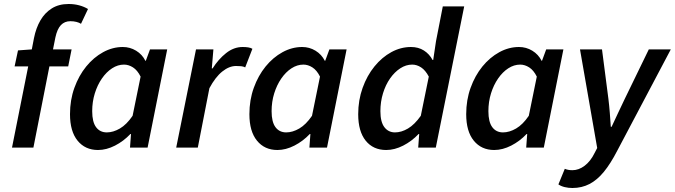

<svg xmlns="http://www.w3.org/2000/svg" viewBox="-20 -738 3374 960"><path d="M40 0 121 -406H53L70 -486L139 -491L150 -548Q160 -598 182 -636Q204 -674 239 -696Q274 -718 323 -718Q351 -718 375.5 -711.5Q400 -705 420 -693L385 -619Q376 -625 362 -628.5Q348 -632 332 -632Q303 -632 284.5 -612.5Q266 -593 257 -551L245 -491H338L321 -406H227L147 0Z M470 12Q406 12 368 -34.5Q330 -81 330 -167Q330 -238 352 -299Q374 -360 411 -405.5Q448 -451 495.5 -477Q543 -503 594 -503Q630 -503 660.5 -484.5Q691 -466 707 -434H709L730 -491H816L718 0H630L635 -68H632Q598 -32 555 -10Q512 12 470 12ZM514 -76Q546 -76 579.5 -95.5Q613 -115 643 -159L683 -355Q667 -387 645 -401Q623 -415 600 -415Q569 -415 540.5 -396.5Q512 -378 489.5 -345.5Q467 -313 454 -271Q441 -229 441 -182Q441 -128 460.5 -102Q480 -76 514 -76Z M861 0 960 -491H1047L1039 -396H1043Q1072 -442 1110.5 -472.5Q1149 -503 1193 -503Q1209 -503 1221.5 -501Q1234 -499 1242 -494L1206 -401Q1197 -406 1185 -407Q1173 -408 1160 -408Q1126 -408 1091.5 -380.5Q1057 -353 1027 -297L969 0Z M1367 12Q1303 12 1265 -34.5Q1227 -81 1227 -167Q1227 -238 1249 -299Q1271 -360 1308 -405.5Q1345 -451 1392.5 -477Q1440 -503 1491 -503Q1527 -503 1557.5 -484.5Q1588 -466 1604 -434H1606L1627 -491H1713L1615 0H1527L1532 -68H1529Q1495 -32 1452 -10Q1409 12 1367 12ZM1411 -76Q1443 -76 1476.5 -95.5Q1510 -115 1540 -159L1580 -355Q1564 -387 1542 -401Q1520 -415 1497 -415Q1466 -415 1437.5 -396.5Q1409 -378 1386.5 -345.5Q1364 -313 1351 -271Q1338 -229 1338 -182Q1338 -128 1357.5 -102Q1377 -76 1411 -76Z M1911 12Q1846 12 1808.5 -34.5Q1771 -81 1771 -167Q1771 -237 1793 -298.5Q1815 -360 1852.5 -406Q1890 -452 1937 -477.5Q1984 -503 2035 -503Q2072 -503 2099.5 -485.5Q2127 -468 2143 -438H2146L2160 -532L2194 -706H2301L2159 0H2071L2076 -68H2073Q2039 -32 1996 -10Q1953 12 1911 12ZM1955 -76Q1987 -76 2020 -95.5Q2053 -115 2084 -159L2124 -355Q2107 -387 2085.5 -401Q2064 -415 2041 -415Q2010 -415 1981.5 -396.5Q1953 -378 1930.5 -346Q1908 -314 1895 -271.5Q1882 -229 1882 -182Q1882 -128 1902 -102Q1922 -76 1955 -76Z M2451 12Q2387 12 2349 -34.5Q2311 -81 2311 -167Q2311 -238 2333 -299Q2355 -360 2392 -405.5Q2429 -451 2476.5 -477Q2524 -503 2575 -503Q2611 -503 2641.5 -484.5Q2672 -466 2688 -434H2690L2711 -491H2797L2699 0H2611L2616 -68H2613Q2579 -32 2536 -10Q2493 12 2451 12ZM2495 -76Q2527 -76 2560.5 -95.5Q2594 -115 2624 -159L2664 -355Q2648 -387 2626 -401Q2604 -415 2581 -415Q2550 -415 2521.5 -396.5Q2493 -378 2470.5 -345.5Q2448 -313 2435 -271Q2422 -229 2422 -182Q2422 -128 2441.5 -102Q2461 -76 2495 -76Z M2842 202Q2822 202 2803.5 197.5Q2785 193 2772 184L2804 106Q2820 113 2842 113Q2874 113 2903.5 90.5Q2933 68 2953 27L2966 2L2880 -491H2990L3022 -244Q3026 -212 3029 -174Q3032 -136 3034 -104H3038Q3054 -137 3071 -174.5Q3088 -212 3104 -244L3224 -491H3334L3066 16Q3033 80 2999.5 121Q2966 162 2927.5 182Q2889 202 2842 202Z"/></svg>

Font: Source Sans 3 ExtraLight SemiBold
Style: Italic
Weight: 600
Italic angle: -11°
Version: Version 3.052;hotconv 1.1.0;makeotfexe 2.6.0